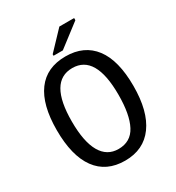

<svg xmlns="http://www.w3.org/2000/svg" viewBox="-198 -953 995 1084"><g transform="rotate(-30 300.0 -411.0)"><path d="M549.8 -332.5Q549.8 -168 485.1 -79.1Q420.4 9.8 299.3 9.8Q177.7 9.8 113.8 -77.6Q49.8 -165 49.8 -332.5Q49.8 -497.1 113.3 -583Q176.8 -668.9 300.3 -668.9Q420.9 -668.9 485.4 -584.2Q549.8 -499.5 549.8 -332.5ZM451.7 -332.5Q451.7 -592.8 300.3 -592.8Q147.9 -592.8 147.9 -332.5Q147.9 -200.7 186.5 -133.3Q225.1 -65.9 299.8 -65.9Q379.4 -65.9 415.5 -134.3Q451.7 -202.6 451.7 -332.5ZM244.1 -705.6V-715.3L355 -832H451.2V-817.9L304.7 -705.6Z"/></g></svg>

Font: Cousine
Style: Regular
Weight: 400
Monospace: yes
Designer: Steve Matteson
Foundry: Ascender Corporation
Version: Version 1.20